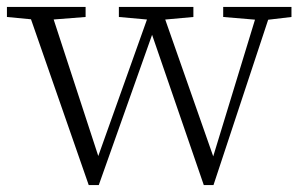

<svg xmlns="http://www.w3.org/2000/svg" viewBox="-24 -528 867 554"><path d="M232 6 53 -508H119L269 -49H249L255 -65L413 -508H440L601 -49H583L587 -63L723 -508H762L592 6H564L404 -459H427L421 -445L261 6ZM-4 -479V-508H223V-479L108 -470H90ZM319 -479V-508H534V-479L435 -470H419ZM620 -479V-508H817V-479L741 -470H727Z"/></svg>

Font: Noto Serif KR ExtraLight
Style: Regular
Weight: 200
Designer: Ryoko NISHIZUKA 西塚涼子 (kana & ideographs); Frank Grießhammer (Latin, Greek & Cyrillic); Wenlong ZHANG 张文龙 (bopomofo); San
Foundry: Adobe
Version: Version 2.002-H1;hotconv 1.1.0;makeotfexe 2.6.0